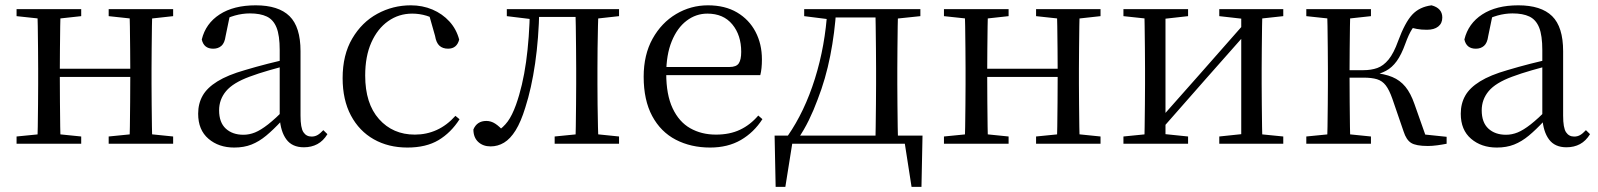

<svg xmlns="http://www.w3.org/2000/svg" viewBox="-20 -551 6125 736"><path d="M123.1 0Q124.3 -24.4 124.8 -65.3Q125.3 -106.3 125.8 -150.3Q126.3 -194.3 126.3 -228.5V-288.3Q126.3 -321.7 125.8 -365.7Q125.3 -409.7 124.8 -450.7Q124.3 -491.8 123.1 -516H212.3Q211.3 -491.8 210.8 -450.2Q210.3 -408.7 209.8 -363.1Q209.3 -317.5 209.3 -279.8V-260.2Q209.3 -210.2 209.8 -159.3Q210.3 -108.5 210.8 -66.4Q211.3 -24.4 212.3 0ZM475.4 0Q477.4 -24.4 477.9 -66.4Q478.4 -108.5 478.9 -159.3Q479.4 -210.2 479.4 -260.2V-279.8Q479.4 -317.5 478.9 -363.1Q478.4 -408.7 477.9 -450.2Q477.4 -491.8 475.4 -516H563.9Q562.9 -491.8 562.4 -450.7Q561.9 -409.7 561.4 -365.7Q560.9 -321.7 560.9 -288.3V-228.5Q560.9 -194.3 561.4 -150.3Q561.9 -106.3 562.4 -65.3Q562.9 -24.4 563.9 0ZM43.5 0V-27.8L152.7 -38.6H184.7L291.3 -27.8V0ZM43.5 -489.1V-516H291.3V-489.1L184.7 -477.4H152.7ZM396.6 0V-27.8L504.8 -38.6H537.8L643.7 -27.8V0ZM396.6 -489.1V-516H643.7V-489.1L537.8 -477.4H504.8ZM167 -256V-287.5H519.9V-256Z M877.7 14.6Q818.5 14.6 779.1 -19.1Q739.6 -52.8 739.6 -115.1Q739.6 -153.9 756.8 -184.3Q773.9 -214.6 813.4 -239Q852.9 -263.5 918.9 -282.3Q960.8 -294.9 1006.8 -306.7Q1052.8 -318.5 1092.8 -327.7V-303.3Q1052.8 -293.3 1011.7 -281.5Q970.6 -269.7 936.6 -257Q873.3 -233.6 846.6 -201.7Q819.9 -169.7 819.9 -128.2Q819.9 -81.6 845.5 -58Q871.2 -34.4 913.1 -34.4Q935.6 -34.4 957.6 -43.3Q979.6 -52.2 1007.7 -74.2Q1035.7 -96.3 1073.8 -134.4L1082.5 -87.1H1058.9Q1027.7 -53.7 1000.5 -31.1Q973.2 -8.4 944.1 3.1Q915 14.6 877.7 14.6ZM1144.8 13.6Q1100.1 13.6 1077.8 -16.6Q1055.5 -46.7 1052.2 -99.7V-103.3V-359Q1052.2 -415 1040.1 -445.3Q1027.9 -475.6 1002.7 -487.6Q977.6 -499.6 938 -499.6Q909.3 -499.6 880.1 -491.4Q850.9 -483.2 817.7 -464.7L861.2 -491.9L844.8 -412.7Q841.2 -386 828.7 -375.2Q816.1 -364.3 797.4 -364.3Q761.2 -364.3 753.5 -399.7Q768.4 -461 822.1 -495.8Q875.8 -530.6 960.2 -530.6Q1047.5 -530.6 1089.8 -489.2Q1132 -447.8 1132 -354.6V-107.7Q1132 -60.8 1143.1 -44.2Q1154.1 -27.5 1174.4 -27.5Q1187 -27.5 1197 -33.2Q1207 -38.8 1219.4 -52.1L1235.1 -36.7Q1219.2 -10.7 1196.6 1.4Q1174 13.6 1144.8 13.6Z M1541.6 14.6Q1468.8 14.6 1412.8 -17.1Q1356.8 -48.8 1325.1 -108.5Q1293.4 -168.3 1293.4 -251.4Q1293.4 -340.7 1330.2 -403.2Q1366.9 -465.8 1426.5 -498.2Q1486 -530.6 1554.8 -530.6Q1599.5 -530.6 1637.7 -514.4Q1675.9 -498.1 1702.7 -468.8Q1729.5 -439.5 1740.2 -399.3Q1731.3 -364.4 1697.7 -364.4Q1677 -364.4 1664.6 -375.7Q1652.1 -386.9 1647.7 -413.5L1622.7 -501.6L1672.8 -461.9Q1642.5 -482.4 1615.4 -490.6Q1588.3 -498.8 1560 -498.8Q1508.9 -498.8 1467.9 -469.9Q1427 -441 1403.5 -388.2Q1379.9 -335.4 1379.9 -261.5Q1379.9 -153.9 1432.9 -94.5Q1485.8 -35 1570.2 -35Q1615 -35 1653.9 -52.7Q1692.9 -70.3 1725.8 -106.9L1741.6 -93.9Q1708.6 -42.3 1660.9 -13.8Q1613.2 14.6 1541.6 14.6Z M1860.7 10.2Q1831.6 10.2 1813.1 -7Q1794.7 -24.2 1794.7 -54.8Q1801.7 -71.3 1814.1 -79.3Q1826.4 -87.4 1844.3 -87.4Q1862.3 -87.4 1878.3 -77Q1894.4 -66.6 1912.6 -45.9V-35.9H1884V-46.1Q1909.7 -62.7 1926.5 -85.7Q1943.2 -108.6 1957.9 -149.1Q1983.7 -221.4 1996.6 -313.7Q2009.5 -406.1 2011.3 -516H2047.4Q2045.2 -403.6 2031.3 -308Q2017.4 -212.4 1993.6 -138.5Q1977 -84.3 1956.6 -51.4Q1936.2 -18.6 1912.2 -4.2Q1888.3 10.2 1860.7 10.2ZM1922.8 -489.1V-516H2026V-477.4H2018.8ZM2027.8 -486V-516H2218.9V-486ZM2106.2 0V-27.8L2214.9 -38.6H2247.3L2353 -27.8V0ZM2185.7 0Q2186.7 -24.4 2187.2 -65.3Q2187.7 -106.3 2188.2 -150.3Q2188.7 -194.3 2188.7 -228.5V-288.3Q2188.7 -321.7 2188.2 -365.7Q2187.7 -409.7 2187.2 -450.7Q2186.7 -491.8 2185.7 -516H2274.2Q2273.2 -491.8 2272.2 -450.7Q2271.2 -409.7 2270.7 -365.7Q2270.2 -321.7 2270.2 -288.3V-228.5Q2270.2 -194.3 2270.7 -150.3Q2271.2 -106.3 2272.2 -65.3Q2273.2 -24.4 2274.2 0ZM2229.5 -477.4V-516H2353V-489.1L2247.3 -477.4Z M2702.3 14.6Q2628.5 14.6 2570.6 -15.4Q2512.7 -45.5 2480.1 -106.2Q2447.4 -167 2447.4 -256.8Q2447.4 -341.1 2481.5 -402.5Q2515.6 -463.8 2571.8 -497.2Q2628 -530.6 2693.9 -530.6Q2759.2 -530.6 2805.4 -503.3Q2851.6 -475.9 2876.1 -429.2Q2900.7 -382.4 2900.7 -323.2Q2900.7 -286.8 2894.4 -262.9H2485.6V-294.2H2776.3Q2802.6 -294.2 2812 -308.2Q2821.3 -322.1 2821.3 -352.3Q2821.3 -416.2 2787.2 -457.5Q2753.2 -498.8 2691.6 -498.8Q2647.8 -498.8 2612 -471.6Q2576.1 -444.5 2555 -392.8Q2533.9 -341.2 2533.9 -268.7Q2533.9 -188 2558.4 -135.9Q2582.9 -83.8 2625.9 -59.4Q2669 -35 2724.5 -35Q2777.5 -35 2816.8 -53.7Q2856.2 -72.3 2886.7 -108.1L2902.6 -94.3Q2870 -43.5 2820 -14.4Q2770 14.6 2702.3 14.6Z M3470.9 0H2995.9L3020.2 -21.1L2990.5 165.4H2953.3L2949.3 -31.1H3516.3L3512.3 165.4H3474.3L3445.2 -21.5ZM3335.1 0Q3336.3 -24.4 3336.8 -65.3Q3337.3 -106.3 3337.8 -150.3Q3338.3 -194.3 3338.3 -228.5V-288.3Q3338.3 -321.7 3337.8 -365.7Q3337.3 -409.7 3336.8 -450.7Q3336.3 -491.8 3335.1 -516H3422.7Q3421.7 -491.8 3421.2 -450.7Q3420.7 -409.7 3420.2 -365.7Q3419.7 -321.7 3419.7 -288.3V-228.5Q3419.7 -194.3 3420.2 -150.3Q3420.7 -106.3 3421.2 -65.3Q3421.7 -24.4 3422.7 0ZM3062.7 -489.1V-516H3164.7V-477.4H3155.6ZM3380.1 -477.4V-516H3508.1V-489.1L3396.5 -477.4ZM2999.8 -30.4Q3064.2 -123.1 3103.8 -249.2Q3143.4 -375.4 3151.8 -516H3185.6Q3180 -425.3 3162.6 -337.1Q3145.2 -248.8 3114.2 -169.3Q3099.3 -128.8 3080.7 -90.6Q3062.1 -52.5 3039.1 -19.1V-6.8ZM3164.7 -484.1V-516H3381.9V-484.1Z M3678.1 0Q3679.3 -24.4 3679.8 -65.3Q3680.3 -106.3 3680.8 -150.3Q3681.3 -194.3 3681.3 -228.5V-288.3Q3681.3 -321.7 3680.8 -365.7Q3680.3 -409.7 3679.8 -450.7Q3679.3 -491.8 3678.1 -516H3767.3Q3766.3 -491.8 3765.8 -450.2Q3765.3 -408.7 3764.8 -363.1Q3764.3 -317.5 3764.3 -279.8V-260.2Q3764.3 -210.2 3764.8 -159.3Q3765.3 -108.5 3765.8 -66.4Q3766.3 -24.4 3767.3 0ZM4030.4 0Q4032.4 -24.4 4032.9 -66.4Q4033.4 -108.5 4033.9 -159.3Q4034.4 -210.2 4034.4 -260.2V-279.8Q4034.4 -317.5 4033.9 -363.1Q4033.4 -408.7 4032.9 -450.2Q4032.4 -491.8 4030.4 -516H4118.9Q4117.9 -491.8 4117.4 -450.7Q4116.9 -409.7 4116.4 -365.7Q4115.9 -321.7 4115.9 -288.3V-228.5Q4115.9 -194.3 4116.4 -150.3Q4116.9 -106.3 4117.4 -65.3Q4117.9 -24.4 4118.9 0ZM3598.5 0V-27.8L3707.7 -38.6H3739.7L3846.3 -27.8V0ZM3598.5 -489.1V-516H3846.3V-489.1L3739.7 -477.4H3707.7ZM3951.6 0V-27.8L4059.8 -38.6H4092.8L4198.7 -27.8V0ZM3951.6 -489.1V-516H4198.7V-489.1L4092.8 -477.4H4059.8ZM3722 -256V-287.5H4074.9V-256Z M4286.5 0V-27.8L4394.7 -38.6H4429.3L4534.3 -27.8V0ZM4653.9 0V-27.8L4756.6 -38.6H4791L4899.2 -27.8V0ZM4366.1 0Q4367.3 -24.4 4367.8 -65.3Q4368.3 -106.3 4368.8 -150.3Q4369.3 -194.3 4369.3 -228.5V-288.3Q4369.3 -321.7 4368.8 -365.7Q4368.3 -409.7 4367.8 -450.7Q4367.3 -491.8 4366.1 -516H4447.7V0ZM4425.1 -46.9 4389.9 -65.8H4401.3L4578.2 -265.6L4759 -470.9L4792.7 -451H4781.4L4603.1 -249.4ZM4738.1 0V-516H4819.4Q4818.4 -491.8 4817.9 -450.7Q4817.4 -409.7 4816.9 -365.7Q4816.4 -321.7 4816.4 -288.3V-228.5Q4816.4 -194.3 4816.9 -150.3Q4817.4 -106.3 4817.9 -65.3Q4818.4 -24.4 4819.4 0ZM4286.5 -489.1V-516H4534.3V-489.1L4430.1 -477.4H4395.7ZM4653.9 -489.1V-516H4899.2V-489.1L4791.8 -477.4H4757.4Z M4987.5 0V-27.8L5096.7 -38.6H5128.7L5235.3 -27.8V0ZM4987.5 -489.1V-516H5235.3V-489.1L5128.7 -477.4H5096.7ZM5067.1 0Q5068.3 -24.4 5068.8 -65.3Q5069.3 -106.3 5069.8 -150.3Q5070.3 -194.3 5070.3 -228.5V-288.3Q5070.3 -321.7 5069.8 -365.7Q5069.3 -409.7 5068.8 -450.7Q5068.3 -491.8 5067.1 -516H5156.3Q5155.3 -491.8 5154.8 -450.2Q5154.3 -408.7 5153.8 -362.6Q5153.3 -316.5 5153.3 -277.8V-258.4Q5153.3 -209.4 5153.8 -158.9Q5154.3 -108.5 5154.8 -66.4Q5155.3 -24.4 5156.3 0ZM5360.5 -46.9 5317.3 -172.6Q5305.4 -206.4 5292.1 -223.7Q5278.8 -241 5258.7 -247.2Q5238.6 -253.4 5206.7 -253.4H5111V-282H5206.1Q5236.3 -282 5259.6 -290.3Q5282.9 -298.6 5302.9 -322.8Q5322.8 -347.1 5339.6 -394.1Q5365.8 -464.8 5393.4 -494.7Q5421.1 -524.6 5467.6 -530.6Q5508.8 -519.7 5508.8 -483.8Q5508.8 -461.7 5493.2 -449.3Q5477.7 -436.9 5449.8 -436.9Q5427.2 -436.9 5411.1 -440.1Q5394.9 -443.3 5378.5 -448.4L5425.1 -479.2Q5405.5 -458.7 5392.8 -439.2Q5380.1 -419.6 5366.8 -382.7Q5352 -341.5 5334.1 -316.7Q5316.1 -291.9 5293.2 -279.7Q5270.3 -267.4 5241.1 -261.6L5241.7 -272.4Q5287.3 -268.2 5317.1 -255.8Q5346.9 -243.4 5367.3 -218.6Q5387.6 -193.9 5402.2 -151.8L5451.1 -13.4L5394 -40.3L5525.4 -26.6V0Q5508.6 3.4 5489.2 6Q5469.8 8.6 5453.7 8.6Q5407.9 8.6 5389.3 -3.2Q5370.7 -14.9 5360.5 -46.9Z M5717.7 14.6Q5658.5 14.6 5619.1 -19.1Q5579.6 -52.8 5579.6 -115.1Q5579.6 -153.9 5596.8 -184.3Q5613.9 -214.6 5653.4 -239Q5692.9 -263.5 5758.9 -282.3Q5800.8 -294.9 5846.8 -306.7Q5892.8 -318.5 5932.8 -327.7V-303.3Q5892.8 -293.3 5851.7 -281.5Q5810.6 -269.7 5776.6 -257Q5713.3 -233.6 5686.6 -201.7Q5659.9 -169.7 5659.9 -128.2Q5659.9 -81.6 5685.5 -58Q5711.2 -34.4 5753.1 -34.4Q5775.6 -34.4 5797.6 -43.3Q5819.6 -52.2 5847.7 -74.2Q5875.7 -96.3 5913.8 -134.4L5922.5 -87.1H5898.9Q5867.7 -53.7 5840.5 -31.1Q5813.2 -8.4 5784.1 3.1Q5755 14.6 5717.7 14.6ZM5984.8 13.6Q5940.1 13.6 5917.8 -16.6Q5895.5 -46.7 5892.2 -99.7V-103.3V-359Q5892.2 -415 5880.1 -445.3Q5867.9 -475.6 5842.7 -487.6Q5817.6 -499.6 5778 -499.6Q5749.3 -499.6 5720.1 -491.4Q5690.9 -483.2 5657.7 -464.7L5701.2 -491.9L5684.8 -412.7Q5681.2 -386 5668.7 -375.2Q5656.1 -364.3 5637.4 -364.3Q5601.2 -364.3 5593.5 -399.7Q5608.4 -461 5662.1 -495.8Q5715.8 -530.6 5800.2 -530.6Q5887.5 -530.6 5929.8 -489.2Q5972 -447.8 5972 -354.6V-107.7Q5972 -60.8 5983.1 -44.2Q5994.1 -27.5 6014.4 -27.5Q6027 -27.5 6037 -33.2Q6047 -38.8 6059.4 -52.1L6075.1 -36.7Q6059.2 -10.7 6036.6 1.4Q6014 13.6 5984.8 13.6Z"/></svg>

Font: Noto Serif SC ExtraLight
Style: Regular
Weight: 200
Designer: Ryoko NISHIZUKA 西塚涼子 (kana & ideographs); Frank Grießhammer (Latin, Greek & Cyrillic); Wenlong ZHANG 张文龙 (bopomofo); San
Foundry: Adobe
Version: Version 2.002-H1;hotconv 1.1.0;makeotfexe 2.6.0